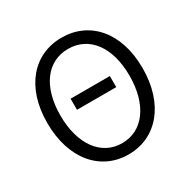

<svg xmlns="http://www.w3.org/2000/svg" viewBox="-167 -906 1072 1080"><g transform="rotate(-30 368.5 -366.0)"><path d="M241 -350H496V-422H241ZM368 13C550 13 678 -135 678 -369C678 -602 550 -745 368 -745C187 -745 59 -602 59 -369C59 -135 187 13 368 13ZM368 -60C233 -60 144 -181 144 -369C144 -556 233 -672 368 -672C504 -672 593 -556 593 -369C593 -181 504 -60 368 -60Z"/></g></svg>

Font: Source Han Sans JP Normal
Style: Regular
Weight: 350
Designer: Ryoko NISHIZUKA 西塚涼子 (kana, bopomofo & ideographs); Paul D. Hunt (Latin, Greek & Cyrillic); Sandoll Communications 산돌커뮤니
Foundry: Adobe
Version: Version 2.002;hotconv 1.0.116;makeotfexe 2.5.65601